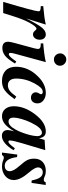

<svg xmlns="http://www.w3.org/2000/svg" viewBox="630 -1376 738 2081"><g transform="rotate(90 999.5 -335.0)"><path d="M160 -253H161Q221 -374 256.5 -418Q292 -462 332 -462Q358 -462 373.5 -444Q389 -426 389 -396Q389 -365 372.5 -344Q356 -323 331 -323Q309 -323 293.5 -342Q278 -361 270 -361Q247 -361 205 -285Q169 -220 131 -99L100 0H-21Q81 -345 81 -382Q81 -396 69.5 -401.5Q58 -407 25 -407V-434Q156 -445 225 -462Z M603 -550Q575 -550 556 -570Q537 -590 537 -619Q537 -644 557 -664Q577 -684 602 -684Q630 -684 650.5 -664Q671 -644 671 -616Q671 -588 651.5 -569Q632 -550 603 -550ZM625 -142 647 -128Q599 -49 562 -20Q525 9 479 9Q411 9 411 -54Q411 -76 426 -130L481 -333Q489 -365 489 -378Q489 -407 443 -407H429V-434Q547 -443 632 -462L541 -128Q532 -97 532 -77Q532 -61 547 -61Q568 -61 611 -122Z M1005 -142 1033 -124Q1008 -90 995 -73.5Q982 -57 960.5 -36.5Q939 -16 918 -5Q883 13 835 13Q765 13 723.5 -26.5Q682 -66 682 -138Q682 -272 787 -377Q870 -462 967 -462Q1013 -462 1046 -436.5Q1079 -411 1079 -372Q1079 -340 1062 -320.5Q1045 -301 1017 -301Q992 -301 975.5 -316Q959 -331 959 -354Q959 -370 969.5 -386Q980 -402 980 -412Q980 -419 972.5 -424Q965 -429 956 -429Q930 -429 908.5 -406.5Q887 -384 863 -341Q810 -243 810 -140Q810 -97 829.5 -74Q849 -51 883 -51Q915 -51 942 -71Q969 -91 1005 -142Z M1566 -127 1587 -112Q1509 14 1431 14Q1402 14 1385 -2.5Q1368 -19 1368 -50Q1368 -71 1382 -119Q1340 -48 1302 -17.5Q1264 13 1218 13Q1169 13 1139.5 -22Q1110 -57 1110 -114Q1110 -231 1197 -345Q1286 -462 1383 -462Q1415 -462 1432.5 -445Q1450 -428 1457 -390H1458L1475 -449L1586 -456L1511 -205Q1481 -106 1481 -72Q1481 -57 1493 -57Q1505 -57 1520 -71.5Q1535 -86 1566 -127ZM1434 -373Q1434 -393 1423.5 -406.5Q1413 -420 1397 -420Q1345 -420 1289 -305Q1264 -254 1248.5 -199.5Q1233 -145 1233 -115Q1233 -58 1276 -58Q1321 -58 1362 -133Q1391 -185 1412.5 -256.5Q1434 -328 1434 -373Z M1964 -461 1941 -307 1914 -309Q1902 -372 1881 -400.5Q1860 -429 1826 -429Q1802 -429 1787.5 -414.5Q1773 -400 1773 -376Q1773 -343 1830 -277Q1910 -184 1910 -115Q1910 -59 1867 -23Q1824 13 1762 13Q1727 13 1698 1Q1677 -7 1668 -7Q1648 -7 1639 13H1612L1634 -153L1661 -150Q1678 -17 1754 -17Q1783 -17 1798.5 -31.5Q1814 -46 1814 -71Q1814 -112 1758 -175Q1708 -231 1693 -262.5Q1678 -294 1678 -336Q1678 -395 1714.5 -428.5Q1751 -462 1812 -462Q1845 -462 1870 -450Q1891 -440 1907 -440Q1918 -440 1923 -444Q1928 -448 1935 -461Z"/></g></svg>

Font: STIX MathJax Main
Style: Bold Italic
Weight: 700
Italic angle: -16.33°
Designer: MicroPress Inc., with final additions and corrections provided by Coen Hoffman, Elsevier (retired)
Version: Version 1.1.1